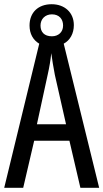

<svg xmlns="http://www.w3.org/2000/svg" viewBox="-20 -956 490 910"><path d="M361 -66H450L282 -749C312 -765 330 -797 330 -837C330 -897 286 -936 225 -936C160 -936 120 -896 120 -835C120 -796 137 -766 166 -749L0 -66H90L142 -289H309ZM226 -784C190 -784 172 -804 172 -835C172 -866 194 -888 226 -888C260 -888 279 -866 279 -835C279 -804 257 -784 226 -784ZM240 -601 293 -367H155L206 -602C214 -637 220 -673 223 -704C227 -673 233 -638 240 -601Z"/></svg>

Font: Noto Sans Malayalam UI ExtraCondensed
Style: Regular
Weight: 400
Width: 2
Designer: Jelle Bosma - Monotype Design Team
Foundry: Monotype Imaging Inc.
Version: Version 2.104